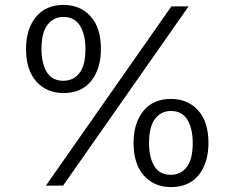

<svg xmlns="http://www.w3.org/2000/svg" viewBox="-20 -756 955 782"><path d="M239 -377Q170 -377 128 -424Q86 -471 86 -557Q86 -637 126 -686.5Q166 -736 239 -736Q307 -736 349 -689.5Q391 -643 391 -557Q391 -476 351.5 -426.5Q312 -377 239 -377ZM167 0 678 -730H748L237 0ZM238 -427Q279 -427 303.5 -458.5Q328 -490 328 -556Q328 -615 306 -651Q284 -687 238 -687Q198 -687 173.5 -655Q149 -623 149 -556Q149 -498 170.5 -462.5Q192 -427 238 -427ZM676 6Q608 6 566 -41Q524 -88 524 -174Q524 -254 563.5 -303.5Q603 -353 676 -353Q745 -353 787 -306.5Q829 -260 829 -174Q829 -93 789.5 -43.5Q750 6 676 6ZM676 -44Q716 -44 740.5 -75.5Q765 -107 765 -173Q765 -232 743.5 -268Q722 -304 676 -304Q636 -304 611.5 -272Q587 -240 587 -173Q587 -115 608.5 -79.5Q630 -44 676 -44Z"/></svg>

Font: BDO Grotesk Light
Style: Regular
Weight: 300
Designer: Deni Anggara
Foundry: Lokal Container
Version: Version 2.000